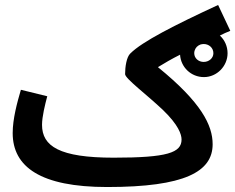

<svg xmlns="http://www.w3.org/2000/svg" viewBox="-20 -731 946 772"><path d="M411 21C724 21 835 -41 835 -151C835 -227 790 -319 615 -461C641 -477 670 -494 704 -511C707 -461 748 -421 800 -421C852 -421 895 -465 895 -517C895 -545 883 -571 864 -588C877 -595 891 -601 906 -607L857 -711C682 -630 552 -564 504 -516C489 -502 483 -463 483 -433C483 -415 571 -350 636 -288C697 -229 710 -191 710 -170C710 -117 653 -97 437 -97C219 -97 149 -143 149 -229C149 -262 161 -310 170 -344L64 -370C49 -319 31 -253 31 -196C31 -60 143 21 411 21ZM799 -482C778 -482 761 -497 761 -517C761 -530 768 -542 778 -548C781 -549 783 -551 786 -552C790 -553 794 -554 799 -554C820 -554 838 -539 838 -517C838 -497 820 -482 799 -482Z"/></svg>

Font: Noto Sans Arabic UI SmBd
Style: Regular
Weight: 600
Designer: Monotype Design Team, Nadine Chahine and Nizar Qandah
Foundry: Monotype Imaging Inc.
Version: Version 2.010